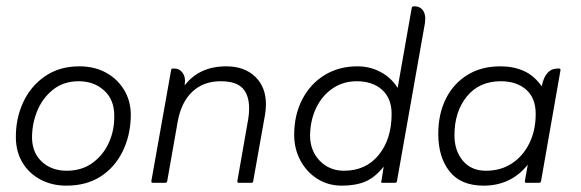

<svg xmlns="http://www.w3.org/2000/svg" viewBox="-20 -576 1830 605"><path d="M189 9Q144 9 108 -10Q72 -29 51.5 -62.5Q31 -96 30 -140Q29 -201 52.5 -252.5Q76 -304 121.5 -335.5Q167 -367 230 -367Q279 -367 316 -346Q353 -325 373.5 -288.5Q394 -252 392 -205Q390 -146 365.5 -97Q341 -48 296.5 -19.5Q252 9 189 9ZM190 -38Q238 -38 272 -63Q306 -88 323.5 -127.5Q341 -167 340 -212Q340 -262 308 -291Q276 -320 228 -320Q180 -320 146.5 -293Q113 -266 96.5 -224.5Q80 -183 81 -138Q83 -92 113.5 -65Q144 -38 190 -38Z M562 -307Q608 -367 693 -367Q750 -367 784 -334.5Q818 -302 818 -247Q818 -231 815 -214L778 -6Q778 0 772 0H732Q728 0 728 -4V-6L762 -200Q765 -217 765 -234Q765 -276 744.5 -298Q724 -320 675 -320Q621 -320 586 -287Q551 -254 540 -193L507 -6Q506 0 501 0H461Q457 0 457 -4V-6L519 -354Q519 -360 525 -360H530Q544 -360 553.5 -349Q563 -338 563 -321Q563 -319 562.5 -315.5Q562 -312 562 -307Z M1233 -299 1277 -549Q1278 -556 1283 -556H1287Q1302 -556 1311 -545.5Q1320 -535 1320 -517Q1320 -514 1319.5 -510.5Q1319 -507 1319 -503L1231 -6Q1230 0 1225 0H1185Q1181 0 1181 -3Q1181 -5 1182 -6L1189 -51Q1162 -17 1131.5 -4Q1101 9 1057 9Q1014 9 980 -12.5Q946 -34 926.5 -70.5Q907 -107 907 -151Q907 -214 932.5 -263Q958 -312 1003 -339.5Q1048 -367 1106 -367Q1146 -367 1179.5 -349Q1213 -331 1233 -299ZM1064 -38Q1133 -38 1173.5 -88Q1214 -138 1214 -217Q1214 -266 1184 -293Q1154 -320 1104 -320Q1062 -320 1029 -298Q996 -276 977 -237.5Q958 -199 957 -150Q957 -101 987.5 -69.5Q1018 -38 1064 -38Z M1643 -57Q1590 9 1504 9Q1432 9 1396.5 -36Q1361 -81 1361 -154Q1361 -217 1385 -265Q1409 -313 1453 -340Q1497 -367 1557 -367Q1598 -367 1630.5 -352.5Q1663 -338 1687 -304Q1698 -360 1737 -360H1742Q1746 -360 1746 -357V-354L1685 -6Q1684 0 1679 0H1638Q1634 0 1634 -4V-6ZM1511 -38Q1558 -38 1593 -61Q1628 -84 1648 -124.5Q1668 -165 1668 -217Q1668 -267 1638 -293.5Q1608 -320 1558 -320Q1490 -320 1451 -272Q1412 -224 1412 -150Q1412 -101 1438.5 -69.5Q1465 -38 1511 -38Z"/></svg>

Font: Zain Light
Style: Italic
Weight: 300
Italic angle: -10°
Designer: Zain,Boutros
Foundry: Mobile Telecommunications Company (Zain), 2024
Version: Version 1.51; ttfautohint (v1.8.4)